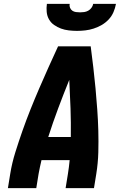

<svg xmlns="http://www.w3.org/2000/svg" viewBox="-20 -975 640 995"><path d="M21 0 33 -74Q42 -130 59.5 -186Q77 -242 96.5 -297.5Q116 -353 138 -408Q160 -463 183.5 -517.5Q207 -572 231.5 -626.5Q256 -681 281 -735H450Q457 -681 463.5 -626.5Q470 -572 475 -517.5Q480 -463 484 -408Q488 -353 489.5 -297.5Q491 -242 489.5 -186Q488 -130 479 -74L467 0H320L332 -74Q335 -91 337 -109Q339 -127 341 -145H195Q191 -127 187 -109.5Q183 -92 180 -74L168 0ZM230 -265H347Q348 -339 345.5 -413Q343 -487 339 -561Q309 -487 281.5 -413.5Q254 -340 230 -265ZM379 -815Q358 -815 336.5 -817.5Q315 -820 296 -827Q277 -834 260.5 -845.5Q244 -857 234 -874.5Q224 -892 222 -913Q220 -934 223 -955H341Q339 -944 343 -934.5Q347 -925 355 -919.5Q363 -914 373.5 -912.5Q384 -911 395 -911Q405 -911 416 -912.5Q427 -914 437 -919.5Q447 -925 454 -934.5Q461 -944 463 -955H581Q577 -933 568 -912Q559 -891 543 -874Q527 -857 507 -845.5Q487 -834 465.5 -827Q444 -820 422 -817.5Q400 -815 379 -815Z"/></svg>

Font: Iosevka Curly Heavy Extended
Style: Italic
Weight: 900
Width: 7
Italic angle: -9°
Monospace: yes
Designer: Belleve Invis
Foundry: Belleve Invis
Version: Version 11.1.0; ttfautohint (v1.8.3)